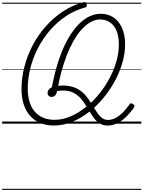

<svg xmlns="http://www.w3.org/2000/svg" viewBox="-20 -1150 1334 1785"><path d="M481 17Q411 17 355 -6Q299 -29 260 -73Q221 -117 200.5 -180Q180 -243 180 -323Q180 -425 206.5 -528Q233 -631 283 -727Q333 -823 404 -903.5Q475 -984 564 -1043Q653 -1102 757 -1129Q769 -1132 776 -1128.5Q783 -1125 786 -1111Q789 -1098 785.5 -1091Q782 -1084 772 -1081Q675 -1055 592.5 -999.5Q510 -944 444 -867.5Q378 -791 332 -701Q286 -611 262 -515.5Q238 -420 238 -326Q238 -259 254 -205Q270 -151 302 -113.5Q334 -76 380 -56Q426 -36 487 -36Q564 -36 640 -69.5Q716 -103 784 -160Q769 -186 751 -210.5Q733 -235 710.5 -255.5Q688 -276 659.5 -289.5Q631 -303 594.5 -307Q558 -311 511 -304Q508 -288 501.5 -275.5Q495 -263 485.5 -256Q476 -249 461 -249Q441 -249 431.5 -260Q422 -271 422 -287Q422 -302 432 -316Q442 -330 462 -339Q475 -405 490 -466Q505 -527 522 -579Q550 -665 584 -735Q618 -805 656.5 -858.5Q695 -912 737.5 -948.5Q780 -985 825 -1003.5Q870 -1022 915 -1022Q965 -1022 1006.5 -1003.5Q1048 -985 1078.5 -948.5Q1109 -912 1126 -859Q1143 -806 1143 -738Q1143 -662 1122 -582Q1101 -502 1062 -424Q1023 -346 970 -275.5Q917 -205 854 -147Q873 -117 891 -91.5Q909 -66 932 -50.5Q955 -35 986 -35Q1036 -35 1086.5 -73.5Q1137 -112 1185 -181Q1191 -189 1198.5 -189.5Q1206 -190 1216 -183Q1227 -176 1229.5 -168.5Q1232 -161 1225 -150Q1187 -96 1147 -58.5Q1107 -21 1065.5 -2Q1024 17 980 17Q939 17 909 -1Q879 -19 856.5 -48.5Q834 -78 813 -113Q737 -53 652.5 -18Q568 17 481 17ZM910 -969Q873 -969 836 -951.5Q799 -934 763 -900.5Q727 -867 693.5 -818Q660 -769 630 -705Q600 -641 575 -563Q559 -516 545.5 -463Q532 -410 521 -352Q573 -358 614.5 -351.5Q656 -345 688 -330Q720 -315 745 -293.5Q770 -272 789.5 -246.5Q809 -221 825 -194Q882 -248 929.5 -313Q977 -378 1012 -449.5Q1047 -521 1066 -593.5Q1085 -666 1085 -735Q1085 -794 1072.5 -838Q1060 -882 1036 -911Q1012 -940 980 -954.5Q948 -969 910 -969ZM0 605H1294V615H0ZM0 -20H1294V0H0ZM0 -505H1294V-500H0ZM0 -1125H1294V-1115H0Z"/></svg>

Font: Playwrite CU Guides
Style: Regular
Weight: 400
Designer: Veronika Burian, José Scaglione
Foundry: TypeTogether
Version: Version 1.003